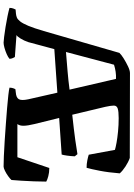

<svg xmlns="http://www.w3.org/2000/svg" viewBox="143 -888 745 1071"><g transform="rotate(90 515.5 -352.5)"><path d="M218 0Q210 0 185.5 -3Q161 -6 130 -11Q99 -16 70 -22Q41 -28 24 -33Q24 -44 27 -53Q30 -62 33 -67L56 -69Q67 -70 77.5 -74Q88 -78 99.5 -92.5Q111 -107 124 -138Q137 -169 153 -224L275 -646Q284 -656 305.5 -669.5Q327 -683 350 -694Q373 -705 388 -705L861 -704Q884 -696 908.5 -680Q933 -664 947 -648Q942 -585 932.5 -536Q923 -487 916 -463Q895 -463 875 -467Q855 -471 843 -475L816 -621Q804 -625 776.5 -630Q749 -635 713 -638.5Q677 -642 639 -642Q601 -642 585 -636.5Q569 -631 569 -615Q569 -599 576 -567L620 -383Q704 -392 761.5 -400Q819 -408 840 -412L852 -397Q851 -375 848 -354Q845 -333 842 -324L638 -310L672 -172Q681 -135 681.5 -112.5Q682 -90 672 -77H857L917 -255Q942 -255 962.5 -249.5Q983 -244 993 -238Q993 -205 991.5 -168.5Q990 -132 988 -99Q986 -66 984 -44Q977 -36 962.5 -25.5Q948 -15 932.5 -7.5Q917 0 909 0Q888 0 851 -1.5Q814 -3 768 -6Q722 -9 674 -12.5Q626 -16 583.5 -19.5Q541 -23 510.5 -26.5Q480 -30 469 -33Q469 -44 472 -53Q475 -62 478 -66L495 -68Q524 -70 533 -84.5Q542 -99 534 -137L497 -300L254 -283L215 -138Q207 -114 194.5 -94Q182 -74 175 -72L298 -63Q301 -58 304.5 -50Q308 -42 308 -33Q299 -25 282 -17.5Q265 -10 247 -5Q229 0 218 0ZM270 -348Q330 -353 378.5 -357Q427 -361 480 -368L420 -627Q400 -628 380 -625Q360 -622 341 -616Z"/></g></svg>

Font: Texturina
Style: Bold
Weight: 700
Designer: Guillermo Torres Carreño
Foundry: Omnibus-Type
Version: Version 1.002; ttfautohint (v1.8.3)